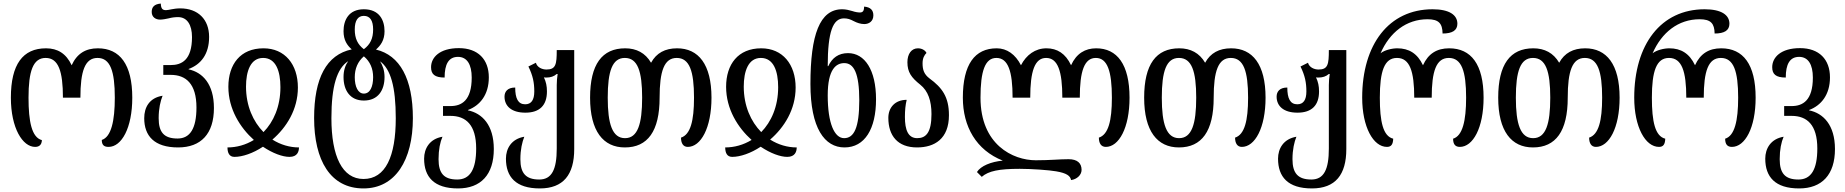

<svg xmlns="http://www.w3.org/2000/svg" viewBox="-20 -817 10352 1077"><path d="M177 7C198 7 214 -3 215 -31C158 -46 140 -135 140 -269C140 -417 165 -492 236 -492C308 -492 333 -417 333 -269H431C431 -417 456 -492 527 -492C599 -492 624 -417 624 -269C624 -139 604 -49 551 -32C551 -4 563 7 589 7C662 7 722 -99 722 -269C722 -456 652 -546 529 -546C461 -546 412 -517 382 -451C351 -517 303 -546 238 -546C108 -546 41 -456 41 -269C41 -98 107 7 177 7Z M979 10C1108 10 1180 -67 1180 -211C1180 -345 1117 -411 1038 -428V-430C1106 -455 1153 -512 1153 -610C1153 -708 1091 -770 991 -770C953 -770 927 -760 911 -760C891 -760 883 -769 882 -797C845 -794 831 -777 831 -750C831 -721 853 -707 878 -707C893 -707 912 -711 926 -714C944 -719 962 -721 979 -721C1030 -721 1057 -677 1057 -609C1057 -480 999 -452 937 -452H896V-397H938C1023 -397 1082 -347 1082 -214C1082 -96 1046 -40 976 -40C900 -40 870 -75 870 -154C870 -208 880 -250 892 -280C817 -268 789 -214 789 -154C789 -55 845 10 979 10Z M1295 63C1340 63 1399 43 1455 6C1510 43 1565 63 1604 63C1648 63 1657 33 1657 10C1605 10 1554 -5 1508 -34C1587 -102 1651 -203 1651 -326C1651 -456 1578 -546 1458 -546C1328 -546 1261 -456 1261 -330C1261 -205 1327 -101 1404 -32C1358 -4 1307 10 1256 10C1256 40 1266 63 1295 63ZM1458 -76C1400 -135 1360 -223 1360 -331C1360 -417 1385 -492 1456 -492C1528 -492 1553 -417 1553 -328C1553 -219 1514 -133 1458 -76Z M2019 240C2197 240 2296 82 2296 -154C2296 -375 2223 -507 2089 -539C2115 -562 2137 -591 2137 -642C2137 -704 2108 -765 2021 -765C1936 -765 1907 -704 1907 -642C1907 -592 1927 -563 1953 -540C1811 -510 1742 -378 1742 -155C1742 82 1833 240 2019 240ZM2021 -541C1986 -568 1970 -601 1970 -652C1970 -701 1987 -728 2021 -728C2056 -728 2073 -701 2073 -652C2073 -601 2057 -568 2021 -541ZM2021 -292C1988 -292 1970 -331 1970 -384C1970 -432 1987 -472 2021 -501C2056 -472 2073 -432 2073 -384C2073 -331 2056 -292 2021 -292ZM2019 187C1900 187 1839 60 1839 -154C1839 -334 1870 -433 1933 -474C1917 -451 1907 -422 1907 -385C1907 -311 1943 -253 2021 -253C2101 -253 2137 -311 2137 -385C2137 -421 2127 -449 2112 -473C2171 -430 2200 -331 2200 -154C2200 60 2143 187 2019 187Z M2549 240C2677 240 2750 163 2750 19C2750 -116 2684 -182 2605 -198V-200C2672 -225 2722 -285 2722 -383C2722 -484 2661 -547 2554 -547C2446 -547 2398 -495 2398 -440C2398 -401 2418 -382 2474 -382C2474 -456 2496 -498 2549 -498C2600 -498 2626 -455 2626 -382C2626 -253 2569 -222 2507 -222H2465V-167H2507C2593 -167 2651 -117 2651 16C2651 134 2616 190 2545 190C2470 190 2440 155 2440 76C2440 22 2449 -20 2462 -50C2390 -38 2359 16 2359 73C2359 175 2414 240 2549 240Z M3008 240C3140 240 3201 163 3201 19V-536H3103C3103 -456 3098 -427 3045 -427C3021 -427 2993 -439 2986 -465L2944 -444C2969 -393 2977 -354 2977 -304C2977 -256 2960 -232 2926 -232C2886 -232 2870 -265 2870 -326C2827 -326 2810 -303 2810 -275C2810 -222 2849 -185 2927 -185C3008 -185 3048 -227 3048 -304C3048 -334 3043 -358 3031 -383C3036 -382 3040 -382 3045 -382C3068 -382 3087 -388 3103 -402H3108C3105 -382 3103 -361 3103 -340V16C3103 134 3075 190 3005 190C2930 190 2899 155 2899 76C2899 22 2909 -20 2921 -50C2849 -38 2818 16 2818 73C2818 175 2873 240 3008 240Z M3485 10C3613 10 3680 -81 3680 -269C3680 -417 3705 -492 3776 -492C3848 -492 3873 -417 3873 -269C3873 -139 3853 -62 3800 -45C3800 -14 3812 7 3838 7C3911 7 3971 -99 3971 -269C3971 -456 3898 -546 3778 -546C3711 -546 3662 -520 3632 -465C3600 -520 3550 -546 3487 -546C3357 -546 3290 -456 3290 -269C3290 -81 3364 10 3485 10ZM3486 -42C3415 -42 3389 -121 3389 -269C3389 -417 3414 -492 3485 -492C3557 -492 3582 -417 3582 -269C3582 -121 3557 -42 3486 -42Z M4087 63C4132 63 4191 43 4247 6C4302 43 4357 63 4396 63C4440 63 4449 33 4449 10C4397 10 4346 -5 4300 -34C4379 -102 4443 -203 4443 -326C4443 -456 4370 -546 4250 -546C4120 -546 4053 -456 4053 -330C4053 -205 4119 -101 4196 -32C4150 -4 4099 10 4048 10C4048 40 4058 63 4087 63ZM4250 -76C4192 -135 4152 -223 4152 -331C4152 -417 4177 -492 4248 -492C4320 -492 4345 -417 4345 -328C4345 -219 4306 -133 4250 -76Z M4717 10C4831 10 4894 -94 4894 -260C4894 -424 4831 -519 4737 -519C4684 -519 4648 -493 4626 -446H4623C4623 -641 4653 -714 4714 -714C4735 -714 4749 -709 4770 -698C4787 -689 4808 -682 4828 -682C4854 -682 4879 -697 4879 -731C4879 -759 4864 -777 4827 -780C4827 -754 4819 -747 4803 -747C4792 -747 4775 -750 4761 -755C4744 -760 4725 -765 4704 -765C4578 -765 4526 -622 4526 -346C4526 -97 4606 10 4717 10ZM4715 -42C4661 -42 4623 -124 4623 -282C4623 -429 4670 -463 4716 -463C4770 -463 4800 -405 4800 -255C4800 -99 4770 -42 4715 -42Z M5124 10C5222 10 5303 -38 5303 -171C5303 -273 5265 -325 5194 -377C5164 -400 5155 -424 5155 -462C5155 -491 5165 -508 5177 -520C5170 -535 5151 -546 5129 -546C5093 -546 5070 -515 5070 -468C5070 -412 5092 -382 5142 -342C5186 -307 5205 -251 5205 -177C5205 -73 5174 -42 5125 -42C5074 -42 5056 -88 5056 -161C5056 -198 5059 -229 5066 -257C5001 -257 4963 -214 4963 -156C4963 -56 5015 10 5124 10Z M5988 193C6020 189 6047 165 6047 136C6047 98 6023 76 5974 76C5921 76 5873 82 5790 82C5662 82 5480 -5 5480 -269C5480 -417 5505 -492 5569 -492C5635 -492 5660 -417 5660 -269H5759C5759 -417 5784 -492 5848 -492C5914 -492 5939 -417 5939 -269H6037C6037 -417 6062 -492 6127 -492C6192 -492 6217 -417 6217 -269C6217 -139 6197 -62 6144 -45C6144 -14 6156 7 6183 7C6256 7 6316 -99 6316 -269C6316 -456 6246 -546 6129 -546C6067 -546 6018 -517 5988 -451C5957 -517 5910 -546 5850 -546C5787 -546 5737 -509 5707 -451C5676 -512 5628 -546 5571 -546C5448 -546 5381 -456 5381 -269C5381 -107 5456 25 5605 84C5539 90 5481 114 5460 148L5487 175C5525 142 5584 130 5700 130C5765 130 5866 137 5904 144C5964 154 5984 170 5988 193Z M6593 10C6721 10 6788 -81 6788 -269C6788 -417 6813 -492 6884 -492C6956 -492 6981 -417 6981 -269C6981 -139 6961 -62 6908 -45C6908 -14 6920 7 6946 7C7019 7 7079 -99 7079 -269C7079 -456 7006 -546 6886 -546C6819 -546 6770 -520 6740 -465C6708 -520 6658 -546 6595 -546C6465 -546 6398 -456 6398 -269C6398 -81 6472 10 6593 10ZM6594 -42C6523 -42 6497 -121 6497 -269C6497 -417 6522 -492 6593 -492C6665 -492 6690 -417 6690 -269C6690 -121 6665 -42 6594 -42Z M7339 240C7471 240 7532 163 7532 19V-536H7434C7434 -456 7429 -427 7376 -427C7352 -427 7324 -439 7317 -465L7275 -444C7300 -393 7308 -354 7308 -304C7308 -256 7291 -232 7257 -232C7217 -232 7201 -265 7201 -326C7158 -326 7141 -303 7141 -275C7141 -222 7180 -185 7258 -185C7339 -185 7379 -227 7379 -304C7379 -334 7374 -358 7362 -383C7367 -382 7371 -382 7376 -382C7399 -382 7418 -388 7434 -402H7439C7436 -382 7434 -361 7434 -340V16C7434 134 7406 190 7336 190C7261 190 7230 155 7230 76C7230 22 7240 -20 7252 -50C7180 -38 7149 16 7149 73C7149 175 7204 240 7339 240Z M7760 7C7783 7 7794 -6 7795 -39C7738 -53 7720 -135 7720 -269C7720 -417 7745 -492 7816 -492C7888 -492 7913 -417 7913 -269H8011C8011 -417 8036 -492 8107 -492C8179 -492 8204 -417 8204 -269C8204 -139 8184 -55 8131 -39C8131 -8 8143 7 8169 7C8242 7 8302 -99 8302 -269C8302 -456 8232 -546 8109 -546C8041 -546 7992 -517 7962 -451C7931 -517 7883 -546 7818 -546C7788 -546 7746 -536 7724 -518C7775 -635 7868 -709 7988 -709C8051 -709 8071 -685 8072 -629C8126 -629 8155 -646 8155 -684C8155 -733 8110 -765 8016 -765C7771 -765 7621 -568 7621 -269C7621 -105 7683 7 7760 7Z M8579 10C8707 10 8774 -81 8774 -269C8774 -417 8799 -492 8870 -492C8942 -492 8967 -417 8967 -269C8967 -139 8947 -62 8894 -45C8894 -14 8906 7 8932 7C9005 7 9065 -99 9065 -269C9065 -456 8992 -546 8872 -546C8805 -546 8756 -520 8726 -465C8694 -520 8644 -546 8581 -546C8451 -546 8384 -456 8384 -269C8384 -81 8458 10 8579 10ZM8580 -42C8509 -42 8483 -121 8483 -269C8483 -417 8508 -492 8579 -492C8651 -492 8676 -417 8676 -269C8676 -121 8651 -42 8580 -42Z M9286 7C9309 7 9320 -6 9321 -39C9264 -53 9246 -135 9246 -269C9246 -417 9271 -492 9342 -492C9414 -492 9439 -417 9439 -269H9537C9537 -417 9562 -492 9633 -492C9705 -492 9730 -417 9730 -269C9730 -139 9710 -55 9657 -39C9657 -8 9669 7 9695 7C9768 7 9828 -99 9828 -269C9828 -456 9758 -546 9635 -546C9567 -546 9518 -517 9488 -451C9457 -517 9409 -546 9344 -546C9314 -546 9272 -536 9250 -518C9301 -635 9394 -709 9514 -709C9577 -709 9597 -685 9598 -629C9652 -629 9681 -646 9681 -684C9681 -733 9636 -765 9542 -765C9297 -765 9147 -568 9147 -269C9147 -105 9209 7 9286 7Z M10072 240C10200 240 10273 163 10273 19C10273 -116 10207 -182 10128 -198V-200C10195 -225 10245 -285 10245 -383C10245 -484 10184 -547 10077 -547C9969 -547 9921 -495 9921 -440C9921 -401 9941 -382 9997 -382C9997 -456 10019 -498 10072 -498C10123 -498 10149 -455 10149 -382C10149 -253 10092 -222 10030 -222H9988V-167H10030C10116 -167 10174 -117 10174 16C10174 134 10139 190 10068 190C9993 190 9963 155 9963 76C9963 22 9972 -20 9985 -50C9913 -38 9882 16 9882 73C9882 175 9937 240 10072 240Z"/></svg>

Font: Noto Serif Georgian ExtraCondensed Semi
Style: Regular
Weight: 600
Width: 3
Designer: Monotype Design Team
Foundry: Monotype Imaging Inc.
Version: Version 1.901